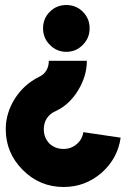

<svg xmlns="http://www.w3.org/2000/svg" viewBox="-20 -532 502 767"><path d="M152 -419Q152 -380 179 -353Q206 -325 245 -325Q284 -325 311 -353Q338 -380 338 -419Q338 -458 311 -485Q284 -512 245 -512Q206 -512 179 -485Q152 -458 152 -419ZM234 215Q320 215 385 159Q450 102 462 18L313 -4Q308 26 286 44Q264 63 234 63Q200 63 177 41Q155 18 155 -16Q155 -41 167 -59Q173 -68 181.5 -75.5Q190 -83 202 -88Q230 -101 252.5 -122Q275 -143 292 -171Q309 -199 318 -228.5Q327 -258 327 -289H175Q175 -268 166 -252Q156 -234 136 -225Q106 -210 82 -188.5Q58 -167 40 -139Q22 -111 12.5 -80Q3 -49 3 -16Q3 79 71 147Q139 215 234 215Z"/></svg>

Font: Unageo
Style: ExtraBold
Weight: 800
Designer: Richard Sepsi
Foundry: Richard Sepsi
Version: Version 2.000